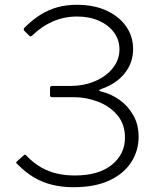

<svg xmlns="http://www.w3.org/2000/svg" viewBox="-20 -772 668 802"><path d="M82 -643Q76 -650 82 -656Q116 -690 150 -711Q184 -732 221 -742Q258 -752 300 -752Q373 -752 425.5 -727.5Q478 -703 507 -661.5Q536 -620 536 -567Q536 -510 501 -466Q466 -422 405 -401Q394 -397 394 -394.5Q394 -392 405 -389Q446 -379 481 -353.5Q516 -328 537.5 -289.5Q559 -251 559 -200Q559 -143 528.5 -95Q498 -47 437.5 -18.5Q377 10 286 10Q240 10 198.5 0Q157 -10 121 -31.5Q85 -53 51 -88Q47 -91 47.5 -93Q48 -95 52 -99L78 -122Q83 -127 85.5 -126Q88 -125 90 -122Q120 -91 151.5 -73Q183 -55 218 -47Q253 -39 292 -39Q392 -39 447 -83.5Q502 -128 502 -197Q502 -253 470.5 -290.5Q439 -328 390 -347Q341 -366 289 -366H199Q189 -366 189 -373V-405Q189 -413 199 -413H272Q330 -413 377 -433Q424 -453 451.5 -488Q479 -523 479 -566Q479 -605 456.5 -636Q434 -667 394 -685Q354 -703 302 -703Q248 -703 201 -682.5Q154 -662 116 -625Q112 -620 108.5 -620Q105 -620 100 -625L82 -643Z"/></svg>

Font: Libre Franklin ExtraLight
Style: Regular
Weight: 250
Designer: Pablo Impallari, Rodrigo Fuenzalida, Nhung Nguyen
Foundry: Impallari Type
Version: Version 3.000